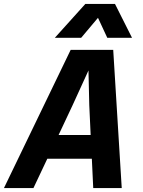

<svg xmlns="http://www.w3.org/2000/svg" viewBox="-51 -950 721 970"><path d="M521 -698 564 0H420L413 -148H188L118 0H-31L306 -698ZM407 -268 400 -419 396 -594 316 -419 245 -268ZM380 -930H530L616 -759H491L444 -860L359 -759H226Z"/></svg>

Font: Azeret Mono SemiBold
Style: Italic
Weight: 600
Italic angle: -12°
Designer: Martin Vácha
Foundry: Displaay
Version: Version 1.000; Glyphs 3.0.3, build 3074